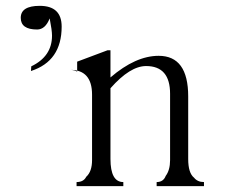

<svg xmlns="http://www.w3.org/2000/svg" viewBox="-20 -641 790 657"><path d="M624 -97Q624 -49 644 -33Q656 -18 678 -18V-4H516V-18Q539 -18 547 -39Q562 -59 562 -93V-320Q562 -415 480 -415Q425 -415 358 -339V-97Q358 -18 402 -18V-4H242V-18Q266 -18 275 -36Q295 -54 295 -93V-317Q295 -402 220 -402Q232 -402 244 -396V-430L348 -469H358V-376Q444 -450 523 -450Q624 -450 624 -311ZM150 -578Q135 -540 107 -540Q51 -540 51 -580Q51 -621 116 -621Q191 -621 191 -550Q191 -432 86 -398L87 -414Q158 -448 158 -519Q158 -537 150 -578Z"/></svg>

Font: cwTeXMing
Style: Medium
Weight: 500
Version: Version 1.17